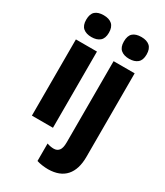

<svg xmlns="http://www.w3.org/2000/svg" viewBox="-243 -864 1030 1200"><g transform="rotate(30 272.0 -264.0)"><path d="M136 -768Q175 -768 196.5 -749Q218 -730 218 -689Q218 -648 196 -629.5Q174 -611 136 -611Q98 -611 76 -629.5Q54 -648 54 -689Q54 -731 75 -749.5Q96 -768 136 -768ZM212 -550V0H60V-550ZM326 -689Q326 -731 347 -749.5Q368 -768 408 -768Q447 -768 468.5 -749Q490 -730 490 -689Q490 -648 468 -629.5Q446 -611 408 -611Q370 -611 348 -629.5Q326 -648 326 -689ZM315 240Q295 240 272.5 237Q250 234 232 228V102Q258 111 281 111Q305 111 318.5 94Q332 77 332 37V-550H484V53Q484 143 441.5 191Q399 239 315 240Z"/></g></svg>

Font: Noto Sans Myanmar Condensed ExtraBold
Style: Regular
Weight: 800
Width: 3
Designer: Monotype Design Team
Foundry: Monotype Imaging Inc.
Version: Version 2.107; ttfautohint (v1.8.4.7-5d5b)